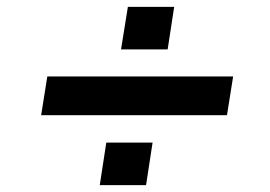

<svg xmlns="http://www.w3.org/2000/svg" viewBox="-20 -566 788 560"><path d="M100 -230 118 -343H660L642 -230ZM271 -26 290 -150H425L406 -26ZM333 -422 353 -546H488L469 -422Z"/></svg>

Font: Nunito Sans 7pt Expanded ExtraBold
Style: Italic
Weight: 800
Width: 7
Italic angle: -9°
Designer: Vernon Adams
Foundry: Vernon Adams
Version: Version 3.101;gftools[0.9.27]